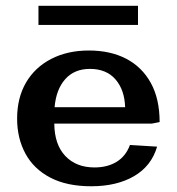

<svg xmlns="http://www.w3.org/2000/svg" viewBox="-20 -629 612 663"><path d="M294.9 14.2Q210.9 14.2 153.8 -15.6Q96.7 -45.4 67.9 -98.4Q39.1 -151.4 39.1 -219.2Q39.1 -291 69.8 -343.8Q100.6 -396.5 156.7 -425.5Q212.9 -454.6 287.1 -454.6Q360.8 -454.6 415.5 -426.3Q470.2 -397.9 500.7 -342.8Q531.2 -287.6 531.2 -207.5L503.9 -202.1H167.5Q168 -129.9 205.6 -90.3Q243.2 -50.8 306.2 -50.8Q351.1 -50.8 382.8 -70.3Q414.6 -89.8 428.7 -128.4L522.5 -122.6Q502.9 -55.7 443.1 -20.8Q383.3 14.2 294.9 14.2ZM168.5 -258.8H412.1Q410.2 -318.8 378.7 -355Q347.2 -391.1 290.5 -391.1Q236.8 -391.1 205.3 -355.7Q173.8 -320.3 168.5 -258.8ZM112.8 -543V-608.9H456.5V-543Z"/></svg>

Font: Kameron SemiBold
Style: Regular
Weight: 600
Designer: Vernon Adams
Foundry: Vernon Adams
Version: Version 1.100